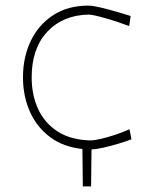

<svg xmlns="http://www.w3.org/2000/svg" viewBox="-20 -524 542 685"><path d="M275.5 141 274 7.5Q206 0.5 158.8 -34.8Q111.5 -70 86.8 -125.5Q62 -181 62 -248Q62 -320.5 90 -378.5Q118 -436.5 170.2 -470.2Q222.5 -504 295 -504Q310.5 -504 339 -497.2Q367.5 -490.5 397.2 -481.8Q427 -473 446 -467L441 -431Q394.5 -448.5 352 -460.2Q309.5 -472 296 -472Q204 -470 148.5 -410.5Q93 -351 93 -248Q93 -185 116.2 -134.8Q139.5 -84.5 186.2 -54.5Q233 -24.5 304 -23Q315 -23 338.2 -28.2Q361.5 -33.5 389.2 -42.5Q417 -51.5 442 -63L449 -27Q428 -19 401.2 -11Q374.5 -3 349 2.8Q323.5 8.5 306.5 9L305 141Z"/></svg>

Font: Commissioner Loud Thin
Style: Regular
Weight: 100
Designer: Kostas Bartsokas
Foundry: Kostas Bartsokas
Version: Version 1.000; ttfautohint (v1.8.3)